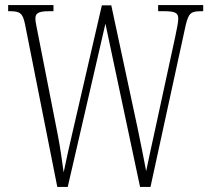

<svg xmlns="http://www.w3.org/2000/svg" viewBox="-20 -734 829 754"><path d="M78 -640 205 0H246L394 -641L530 0H571L709 -634C721 -685 731 -690 773 -690H778V-714H601V-690H625C672 -690 680 -681 680 -660C680 -646 675 -623 668 -589L588 -220C575 -164 563 -103 554 -62C545 -110 535 -159 522 -223L417 -713H380L264 -211C251 -155 241 -111 230 -57C222 -113 218 -147 206 -209L131 -591C125 -624 119 -647 119 -660C119 -680 127 -690 173 -690H190V-714H12V-690H17C57 -690 69 -684 78 -640Z"/></svg>

Font: Noto Serif Sinhala ExtraCondensed ExtraLight
Style: Regular
Weight: 200
Width: 2
Designer: Jelle Bosma - Monotype Design Team
Foundry: Monotype Imaging Inc.
Version: Version 2.007